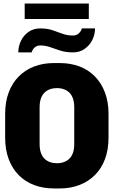

<svg xmlns="http://www.w3.org/2000/svg" viewBox="-20 -1051 640 1081"><path d="M285 10Q223 10 172.5 -9Q122 -28 85.5 -65Q49 -102 29 -155Q9 -208 9 -276V-410Q9 -477 29 -530.5Q49 -584 86 -621Q123 -658 173 -677Q223 -696 284 -696H316Q377 -696 427.5 -677Q478 -658 514.5 -620.5Q551 -583 571 -530Q591 -477 591 -410V-276Q591 -208 571 -155Q551 -102 514.5 -65.5Q478 -29 427.5 -9.5Q377 10 316 10ZM300 -132Q322 -132 340 -138.5Q358 -145 371 -158Q384 -171 391 -191.5Q398 -212 398 -241V-446Q398 -475 391 -495.5Q384 -516 371 -529Q358 -542 340 -548.5Q322 -555 300 -555Q279 -555 261 -548.5Q243 -542 230 -529Q217 -516 210 -495.5Q203 -475 203 -446V-241Q203 -212 210 -191.5Q217 -171 230 -158Q243 -145 261 -138.5Q279 -132 300 -132ZM119 -944V-1031H480V-944ZM83 -756Q83 -789 97.5 -820Q112 -851 140 -871Q168 -891 207 -891Q246 -891 275.5 -881Q305 -871 331.5 -861Q358 -851 391 -851Q410 -851 423 -862.5Q436 -874 441 -891H515Q515 -857 500 -826.5Q485 -796 457 -776Q429 -756 391 -756Q351 -756 320 -766Q289 -776 262.5 -785.5Q236 -795 207 -795Q188 -795 175.5 -784Q163 -773 158 -756Z"/></svg>

Font: Chivo Mono ExtraBold
Style: Regular
Weight: 800
Monospace: yes
Designer: Hector Gatti
Foundry: Omnibus-Type
Version: Version 1.008